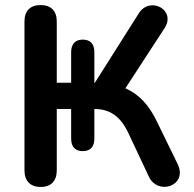

<svg xmlns="http://www.w3.org/2000/svg" viewBox="-20 -733 768 761"><path d="M141 8C183 8 205 -16 205 -58V-301H262V-184C262 -151 278 -134 308 -134C338 -134 354 -151 354 -184V-301C416 -301 458 -272 490 -203L570 -33C606 44 726 3 684 -83L602 -251C570 -318 530 -360 477 -383L632 -621C680 -694 574 -750 530 -680L356 -405H354V-526C354 -559 338 -576 308 -576C279 -576 262 -559 262 -526V-405H205V-648C205 -690 182 -713 141 -713C100 -713 77 -690 77 -648V-58C77 -16 100 8 141 8Z"/></svg>

Font: Nunito
Style: Bold
Weight: 700
Designer: Vernon Adams
Foundry: Vernon Adams
Version: Version 3.602